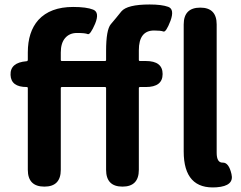

<svg xmlns="http://www.w3.org/2000/svg" viewBox="-20 -832 1075 856"><path d="M799 -157V-723Q799 -798 873 -798Q946 -798 946 -723V-151Q946 -106 973 -107Q1000 -108 1012 -56Q1025 -3 946 3Q799 14 799 -157ZM178 0Q104 0 104 -75V-439Q104 -444 99 -444Q29 -444 27 -498Q25 -553 98 -559Q104 -559 104 -566V-598Q104 -690 151 -743Q204 -801 306 -801Q366 -801 395.5 -789Q425 -777 404 -726Q382 -675 371 -680Q360 -685 323 -685Q290 -685 270.5 -662.5Q251 -640 251 -598V-565Q251 -560 256 -560H448Q453 -560 453 -565V-605Q453 -699 474 -724Q498 -752 521 -781Q547 -812 647 -812Q701 -812 730 -801.5Q759 -791 740 -739Q720 -687 708.5 -691.5Q697 -696 667 -696Q599 -696 599 -608V-565Q599 -560 604 -560H630Q705 -560 705 -502Q705 -444 630 -444H604Q599 -444 599 -439V-75Q599 0 526 0Q453 0 453 -75V-439Q453 -444 448 -444H256Q251 -444 251 -439V-75Q251 0 178 0Z"/></svg>

Font: Resource Han Rounded JP
Style: Bold
Weight: 700
Designer: Cyano Hao (round all glyphs); Ryoko NISHIZUKA 西塚涼子 (kana, bopomofo & ideographs); Paul D. Hunt (Latin, Greek & Cyrillic)
Foundry: Cyano Hao
Version: 0.990